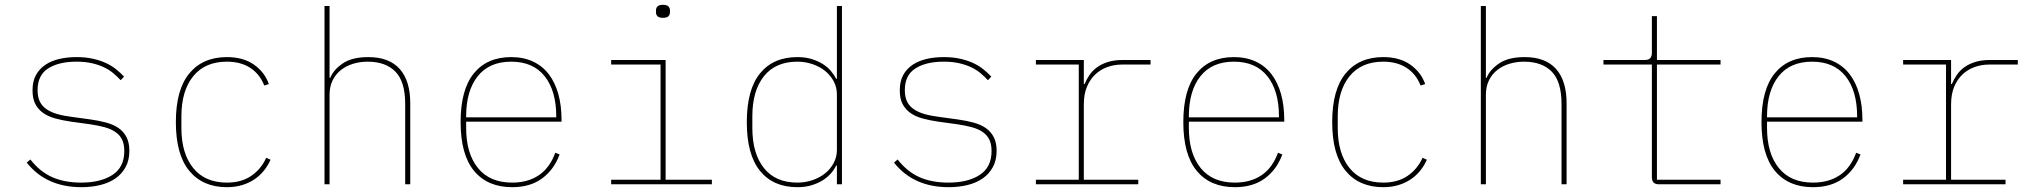

<svg xmlns="http://www.w3.org/2000/svg" viewBox="-20 -765 8440 797"><path d="M318 12Q172 12 91 -90L106 -103Q146 -52 197 -29.5Q248 -7 317 -7Q398 -7 447 -39Q496 -71 496 -138Q496 -167 486.5 -186Q477 -205 458.5 -217.5Q440 -230 414 -237Q388 -244 355 -249L275 -260Q240 -265 210.5 -273Q181 -281 160 -295.5Q139 -310 127 -332.5Q115 -355 115 -390Q115 -428 129.5 -454Q144 -480 169 -496.5Q194 -513 227 -520.5Q260 -528 298 -528Q336 -528 366.5 -521Q397 -514 420.5 -503Q444 -492 462.5 -477Q481 -462 495 -447L481 -432Q467 -447 450.5 -461Q434 -475 412 -485.5Q390 -496 362 -502.5Q334 -509 297 -509Q224 -509 180 -481Q136 -453 136 -391Q136 -362 145.5 -343Q155 -324 173.5 -311.5Q192 -299 218 -291.5Q244 -284 277 -280L357 -269Q392 -264 421.5 -256Q451 -248 472 -233.5Q493 -219 505 -196Q517 -173 517 -139Q517 -100 501.5 -71.5Q486 -43 459.5 -24.5Q433 -6 396.5 3Q360 12 318 12Z M922 12Q822 12 766 -55.5Q710 -123 710 -258Q710 -393 766 -460.5Q822 -528 922 -528Q990 -528 1034.5 -496.5Q1079 -465 1096 -416L1077 -410Q1058 -458 1018.5 -483.5Q979 -509 922 -509Q831 -509 782 -448.5Q733 -388 733 -282V-234Q733 -128 782 -67.5Q831 -7 922 -7Q982 -7 1023 -35Q1064 -63 1085 -110L1103 -102Q1093 -79 1076.5 -58Q1060 -37 1037.5 -21.5Q1015 -6 986 3Q957 12 922 12Z M1327 -740H1348V-442H1351Q1364 -475 1402.5 -501.5Q1441 -528 1509 -528Q1595 -528 1639 -479Q1683 -430 1683 -336V0H1662V-333Q1662 -426 1621.5 -467.5Q1581 -509 1506 -509Q1475 -509 1446.5 -500.5Q1418 -492 1396 -475Q1374 -458 1361 -432Q1348 -406 1348 -372V0H1327Z M2106 12Q2004 12 1948 -55.5Q1892 -123 1892 -258Q1892 -393 1947 -460.5Q2002 -528 2102 -528Q2153 -528 2192.5 -509.5Q2232 -491 2258 -457Q2284 -423 2297.5 -375Q2311 -327 2311 -267V-260H1915V-234Q1915 -128 1964 -67.5Q2013 -7 2106 -7Q2171 -7 2216.5 -37.5Q2262 -68 2285 -131L2303 -124Q2280 -61 2230.5 -24.5Q2181 12 2106 12ZM2102 -509Q2011 -509 1963 -448.5Q1915 -388 1915 -282V-278H2289V-282Q2289 -388 2241 -448.5Q2193 -509 2102 -509Z M2732 -691Q2716 -691 2709.5 -697.5Q2703 -704 2703 -714V-722Q2703 -732 2709.5 -738.5Q2716 -745 2732 -745Q2748 -745 2754.5 -738.5Q2761 -732 2761 -722V-714Q2761 -704 2754.5 -697.5Q2748 -691 2732 -691ZM2517 -19H2722V-497H2517V-516H2743V-19H2935V0H2517Z M3454 -78H3451Q3443 -61 3429 -45Q3415 -29 3395 -16.5Q3375 -4 3349 4Q3323 12 3290 12Q3190 12 3135 -55.5Q3080 -123 3080 -258Q3080 -393 3135 -460.5Q3190 -528 3290 -528Q3323 -528 3349 -520Q3375 -512 3395 -499.5Q3415 -487 3429 -470.5Q3443 -454 3451 -438H3454V-740H3475V0H3454ZM3290 -7Q3322 -7 3352 -17Q3382 -27 3404.5 -45Q3427 -63 3440.5 -88Q3454 -113 3454 -143V-373Q3454 -403 3440.5 -428Q3427 -453 3404.5 -471Q3382 -489 3352 -499Q3322 -509 3290 -509Q3199 -509 3151 -448.5Q3103 -388 3103 -282V-234Q3103 -128 3151 -67.5Q3199 -7 3290 -7Z M3918 12Q3772 12 3691 -90L3706 -103Q3746 -52 3797 -29.5Q3848 -7 3917 -7Q3998 -7 4047 -39Q4096 -71 4096 -138Q4096 -167 4086.5 -186Q4077 -205 4058.5 -217.5Q4040 -230 4014 -237Q3988 -244 3955 -249L3875 -260Q3840 -265 3810.5 -273Q3781 -281 3760 -295.5Q3739 -310 3727 -332.5Q3715 -355 3715 -390Q3715 -428 3729.5 -454Q3744 -480 3769 -496.5Q3794 -513 3827 -520.5Q3860 -528 3898 -528Q3936 -528 3966.5 -521Q3997 -514 4020.5 -503Q4044 -492 4062.5 -477Q4081 -462 4095 -447L4081 -432Q4067 -447 4050.5 -461Q4034 -475 4012 -485.5Q3990 -496 3962 -502.5Q3934 -509 3897 -509Q3824 -509 3780 -481Q3736 -453 3736 -391Q3736 -362 3745.5 -343Q3755 -324 3773.5 -311.5Q3792 -299 3818 -291.5Q3844 -284 3877 -280L3957 -269Q3992 -264 4021.5 -256Q4051 -248 4072 -233.5Q4093 -219 4105 -196Q4117 -173 4117 -139Q4117 -100 4101.5 -71.5Q4086 -43 4059.5 -24.5Q4033 -6 3996.5 3Q3960 12 3918 12Z M4280 -19H4458V-497H4280V-516H4479V-416H4482Q4491 -437 4503.5 -455Q4516 -473 4535 -486.5Q4554 -500 4580 -508Q4606 -516 4641 -516H4756V-497H4637Q4606 -497 4577.5 -487Q4549 -477 4527 -456.5Q4505 -436 4492 -405Q4479 -374 4479 -331V-19H4705V0H4280Z M5106 12Q5004 12 4948 -55.5Q4892 -123 4892 -258Q4892 -393 4947 -460.5Q5002 -528 5102 -528Q5153 -528 5192.5 -509.5Q5232 -491 5258 -457Q5284 -423 5297.5 -375Q5311 -327 5311 -267V-260H4915V-234Q4915 -128 4964 -67.5Q5013 -7 5106 -7Q5171 -7 5216.5 -37.5Q5262 -68 5285 -131L5303 -124Q5280 -61 5230.5 -24.5Q5181 12 5106 12ZM5102 -509Q5011 -509 4963 -448.5Q4915 -388 4915 -282V-278H5289V-282Q5289 -388 5241 -448.5Q5193 -509 5102 -509Z M5722 12Q5622 12 5566 -55.5Q5510 -123 5510 -258Q5510 -393 5566 -460.5Q5622 -528 5722 -528Q5790 -528 5834.5 -496.5Q5879 -465 5896 -416L5877 -410Q5858 -458 5818.5 -483.5Q5779 -509 5722 -509Q5631 -509 5582 -448.5Q5533 -388 5533 -282V-234Q5533 -128 5582 -67.5Q5631 -7 5722 -7Q5782 -7 5823 -35Q5864 -63 5885 -110L5903 -102Q5893 -79 5876.5 -58Q5860 -37 5837.5 -21.5Q5815 -6 5786 3Q5757 12 5722 12Z M6127 -740H6148V-442H6151Q6164 -475 6202.5 -501.5Q6241 -528 6309 -528Q6395 -528 6439 -479Q6483 -430 6483 -336V0H6462V-333Q6462 -426 6421.5 -467.5Q6381 -509 6306 -509Q6275 -509 6246.5 -500.5Q6218 -492 6196 -475Q6174 -458 6161 -432Q6148 -406 6148 -372V0H6127Z M6866 0Q6837 0 6837 -29V-497H6636V-516H6808Q6837 -516 6837 -545V-698H6858V-516H7122V-497H6858V-19H7122V0Z M7506 12Q7404 12 7348 -55.5Q7292 -123 7292 -258Q7292 -393 7347 -460.5Q7402 -528 7502 -528Q7553 -528 7592.5 -509.5Q7632 -491 7658 -457Q7684 -423 7697.5 -375Q7711 -327 7711 -267V-260H7315V-234Q7315 -128 7364 -67.5Q7413 -7 7506 -7Q7571 -7 7616.5 -37.5Q7662 -68 7685 -131L7703 -124Q7680 -61 7630.5 -24.5Q7581 12 7506 12ZM7502 -509Q7411 -509 7363 -448.5Q7315 -388 7315 -282V-278H7689V-282Q7689 -388 7641 -448.5Q7593 -509 7502 -509Z M7880 -19H8058V-497H7880V-516H8079V-416H8082Q8091 -437 8103.5 -455Q8116 -473 8135 -486.5Q8154 -500 8180 -508Q8206 -516 8241 -516H8356V-497H8237Q8206 -497 8177.5 -487Q8149 -477 8127 -456.5Q8105 -436 8092 -405Q8079 -374 8079 -331V-19H8305V0H7880Z"/></svg>

Font: IBM Plex Mono Thin
Style: Regular
Weight: 100
Monospace: yes
Designer: Mike Abbink, Paul van der Laan, Pieter van Rosmalen
Foundry: Bold Monday
Version: Version 2.3